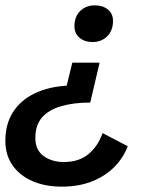

<svg xmlns="http://www.w3.org/2000/svg" viewBox="-38 -528 598 717"><path d="M334 -294 299 -145Q237 -145 190.5 -131.5Q144 -118 119 -89.5Q94 -61 94 -13Q94 32 124.5 54.5Q155 77 201 77Q257 77 292.5 47.5Q328 18 345 -31L439 18Q423 61 389.5 95Q356 129 306.5 149Q257 169 192 169Q131 169 83.5 148.5Q36 128 9 89.5Q-18 51 -18 -2Q-18 -64 10 -108.5Q38 -153 90 -178.5Q142 -204 211 -208L232 -294ZM316 -508Q346 -508 365 -492.5Q384 -477 384 -450Q384 -414 362.5 -392.5Q341 -371 307 -371Q278 -371 259 -387Q240 -403 240 -430Q240 -466 261.5 -487Q283 -508 316 -508Z"/></svg>

Font: Kantumruy Pro Medium
Style: Italic
Weight: 500
Italic angle: -13°
Designer: Sovichet Tep
Foundry: Sovichet Tep
Version: Version 1.002